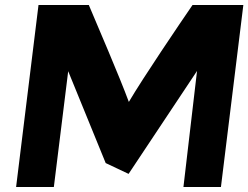

<svg xmlns="http://www.w3.org/2000/svg" viewBox="-20 -733 987 763"><path d="M492 -328C456 -426 365 -637 333 -713H133L44 10H194L251 -450L400 -85L491 -42L763 -451L709 10H858L947 -713H745C693 -637 551 -428 492 -328Z"/></svg>

Font: Bluebird
Style: SfBdExtObl
Weight: 700
Designer: Jasper
Foundry: Cannot Into Space Fonts
Version: Version 0.98